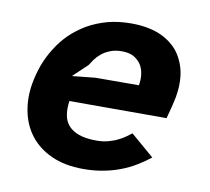

<svg xmlns="http://www.w3.org/2000/svg" viewBox="-67 -633 785 717"><g transform="rotate(10 325.0 -275.0)"><path d="M539 -79 450.5 -155Q448 -153 441.2 -148Q434.5 -143 431 -140.5Q419 -131.5 404 -124.5Q388 -116 368.5 -111Q348 -105 322 -105Q281 -105 254 -115Q228.5 -124.5 214 -142Q200 -159 197 -182.5Q193.5 -204 197.5 -233H566Q577.5 -277.5 578.5 -280.5Q585 -308.5 586.5 -316Q596 -369.5 587 -414.5Q577 -459 551 -491Q524 -523 480 -541Q435 -558.5 376 -558.5Q326 -558.5 285.5 -547.5Q244 -536 210 -516.5Q175.5 -496 148.5 -470Q121.5 -443 102 -411.5Q82 -380 69 -345.5Q56 -309 50 -275Q40 -219.5 50 -168.5Q60 -117 89.5 -78.5Q119.5 -39 170.5 -15.5Q221.5 8 293 8Q332.5 8 369 1Q405 -6 434 -17.5Q461 -27.5 490 -45Q516.5 -61 539 -79ZM443 -336 278.5 -335.5 190.5 -326.5 245 -378Q248.5 -384 259.5 -400Q269 -413 282.5 -424Q295 -434.5 315 -442.5Q334 -450 359 -450Q384.5 -450 402.5 -441Q420.5 -430.5 430.5 -416Q441 -400.5 444 -379.5Q447 -360 443 -336Z"/></g></svg>

Font: B612
Style: Regular
Weight: 700
Italic angle: -10°
Designer: Nicolas Chauveau, Thomas Paillot, Jonathan Favre-Lamarine, Jean-Luc Vinot
Foundry: AIRBUS
Version: Version 1.008